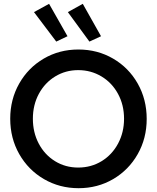

<svg xmlns="http://www.w3.org/2000/svg" viewBox="-20 -990 832 1018"><path d="M34.2 -360.4Q34.2 -462.9 81.8 -546.9Q129.4 -630.9 211.9 -679.2Q294.4 -727.5 395.5 -727.5Q497.1 -727.5 579.8 -679.2Q662.6 -630.9 710.2 -546.9Q757.8 -462.9 757.8 -359.4Q757.8 -256.8 710.2 -172.9Q662.6 -88.9 580.1 -40.5Q497.6 7.8 396.5 7.8Q295.9 7.8 212.9 -40.5Q129.9 -88.9 82 -173.1Q34.2 -257.3 34.2 -360.4ZM637.7 -360.4Q637.7 -433.6 605.7 -492.4Q573.7 -551.3 518.1 -584.7Q462.4 -618.2 394.5 -618.2Q327.6 -618.2 272.7 -584.7Q217.8 -551.3 186 -492.4Q154.3 -433.6 154.3 -360.4Q154.3 -287.6 185.5 -228.5Q216.8 -169.4 271.7 -135.5Q326.7 -101.6 394.5 -101.6Q463.4 -101.6 518.8 -135.5Q574.2 -169.4 606 -228.8Q637.7 -288.1 637.7 -360.4ZM160.2 -925.8 240.2 -969.7 337.9 -797.9 278.3 -769.5ZM339.8 -925.8 418.9 -969.7 515.6 -797.9 454.1 -769.5Z"/></svg>

Font: Reddit Sans Strawberry SemiBold
Style: Regular
Weight: 600
Designer: Stephen Hutchings
Foundry: Reddit
Version: Version 1.013